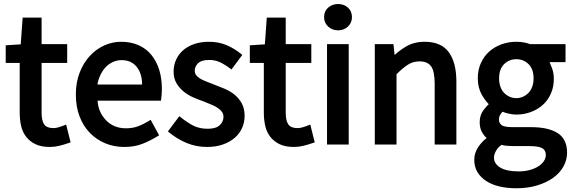

<svg xmlns="http://www.w3.org/2000/svg" viewBox="-20 -727 2929 985"><path d="M81.1 -404.3H9.3V-494.6L86.4 -499.5L96.2 -636.7H193.4V-500.5H324.7V-404.3H193.4V-148.9Q193.4 -108.4 206.5 -89.1Q219.7 -69.8 253.9 -69.8Q265.1 -69.8 278.8 -73.5Q292.5 -77.1 319.3 -87.9L342.3 3.4Q308.6 15.1 284.2 21Q259.8 26.9 234.9 26.9Q192.4 26.9 163.1 13.2Q133.8 -0.5 115 -24.2Q96.2 -47.9 88.6 -79.8Q81.1 -111.8 81.1 -149.9Z M369.1 -242.2Q369.1 -304.7 388.7 -354.7Q408.2 -404.8 440.7 -439.9Q473.1 -475.1 514.9 -493.9Q556.6 -512.7 601.6 -512.7Q650.9 -512.7 690.4 -495.4Q730 -478 756.6 -445.3Q783.2 -412.6 796.9 -368.4Q810.5 -324.2 810.5 -270Q810.5 -242.2 805.7 -210.4H480.5Q483.9 -152.3 523.4 -110.6Q563 -68.8 627 -68.8Q659.2 -68.8 686.8 -78.6Q714.4 -88.4 752.9 -112.3L796.4 -32.7Q751 -4.9 710.4 11Q669.9 26.9 616.7 26.9Q564.9 26.9 519.8 8.1Q474.6 -10.7 440.9 -45.4Q407.2 -80.1 388.2 -129.6Q369.1 -179.2 369.1 -242.2ZM709 -293.5Q709 -349.1 681.4 -383.8Q653.8 -418.5 604 -418.5Q580.6 -418.5 559.8 -409.2Q539.1 -399.9 522 -382.3Q504.9 -364.7 493.4 -338.4Q481.9 -312 480 -293.5Z M899.9 -130.9Q942.4 -96.7 973.6 -81.5Q1004.9 -66.4 1045.4 -66.4Q1087.4 -66.4 1106.9 -84.5Q1126.5 -102.5 1126.5 -127.9Q1126.5 -142.1 1118.7 -153.1Q1110.8 -164.1 1097.2 -173.3Q1083.5 -182.6 1064.2 -190.4Q1044.9 -198.2 1024.9 -206.5Q999 -215.3 971.7 -227.3Q944.3 -239.3 922.1 -257.3Q899.9 -275.4 885.3 -300.3Q870.6 -325.2 870.6 -359.9Q870.6 -392.1 883.3 -420.4Q896 -448.7 919.9 -469.5Q943.8 -490.2 977.3 -501.5Q1010.7 -512.7 1052.2 -512.7Q1101.1 -512.7 1142.1 -495.6Q1183.1 -478.5 1223.1 -445.3L1167.5 -370.6Q1131.8 -397.5 1107.2 -408.4Q1082.5 -419.4 1053.2 -419.4Q1013.2 -419.4 996.1 -402.6Q979 -385.7 979 -363.8Q979 -352.1 985.8 -342.3Q992.7 -332.5 1005.6 -324.5Q1018.6 -316.4 1037.6 -309.1Q1056.6 -301.8 1077.6 -293.5Q1103.5 -283.7 1131.1 -272.2Q1158.7 -260.7 1181.6 -242.7Q1204.6 -224.6 1219.7 -197.8Q1234.9 -170.9 1234.9 -132.8Q1234.9 -100.1 1222.2 -71Q1209.5 -42 1184.6 -20.3Q1159.7 1.5 1123.8 14.2Q1087.9 26.9 1042.5 26.9Q987.3 26.9 938 6.8Q888.7 -13.2 841.3 -52.7Z M1333.5 -404.3H1261.7V-494.6L1338.9 -499.5L1348.6 -636.7H1445.8V-500.5H1577.1V-404.3H1445.8V-148.9Q1445.8 -108.4 1459 -89.1Q1472.2 -69.8 1506.3 -69.8Q1517.6 -69.8 1531.2 -73.5Q1544.9 -77.1 1571.8 -87.9L1594.7 3.4Q1561 15.1 1536.6 21Q1512.2 26.9 1487.3 26.9Q1444.8 26.9 1415.5 13.2Q1386.2 -0.5 1367.4 -24.2Q1348.6 -47.9 1341.1 -79.8Q1333.5 -111.8 1333.5 -149.9Z M1714.4 -571.3Q1684.6 -571.3 1663.6 -590.6Q1642.6 -609.9 1642.6 -639.2Q1642.6 -669.9 1663.8 -688.2Q1685.1 -706.5 1714.4 -706.5Q1743.7 -706.5 1764.6 -688.2Q1785.6 -669.9 1785.6 -639.2Q1785.6 -609.9 1764.9 -590.6Q1744.1 -571.3 1714.4 -571.3ZM1657.7 -500.5H1769V14.6H1657.7Z M2004.4 -444.8Q2030.3 -468.8 2062 -487.8Q2103.5 -512.7 2158.7 -512.7Q2242.7 -512.7 2282 -459.7Q2321.3 -406.7 2321.3 -308.1V14.6H2210V-296.9Q2210 -361.3 2191.7 -386.7Q2173.3 -412.1 2132.3 -412.1Q2098.6 -412.1 2072.3 -395Q2045.9 -377.9 2014.2 -346.2V14.6H1902.8V-500.5H1998.5L2004.4 -445.3Z M2514.2 82Q2514.2 112.8 2546.4 132.6Q2578.6 152.3 2640.6 152.3Q2673.8 152.3 2700.2 144.5Q2726.6 136.7 2744.4 124.8Q2762.2 112.8 2771.2 97.9Q2780.3 83 2780.3 67.9Q2780.3 43 2760.7 32.7Q2741.2 22.5 2696.8 22.5H2612.8Q2598.1 22.5 2580.6 21Q2563 19.5 2552.7 16.1Q2535.2 28.8 2524.7 46.9Q2514.2 64.9 2514.2 82ZM2476.6 -18.6Q2466.3 -27.3 2455.6 -43.9Q2440.9 -66.4 2440.9 -100.1Q2440.9 -135.7 2460 -161.6Q2475.6 -182.1 2487.8 -192.9V-192.4Q2470.2 -209.5 2452.1 -240.2Q2431.2 -276.9 2431.2 -325.2Q2431.2 -368.2 2446.8 -403.1Q2462.4 -438 2489.7 -462.4Q2517.1 -486.8 2553.2 -499.8Q2589.4 -512.7 2628.9 -512.7Q2650.4 -512.7 2668.9 -509Q2687.5 -505.4 2700.2 -500.5H2881.3V-408.2H2801.8Q2795.9 -414.1 2808.6 -385.5Q2821.3 -356.9 2821.3 -323.2Q2821.3 -281.2 2806.2 -246.8Q2791 -212.4 2764.9 -189Q2738.8 -165.5 2703.4 -152.3Q2668 -139.2 2628.9 -139.2Q2608.9 -139.2 2588.4 -144.3Q2567.9 -149.4 2558.1 -153.8Q2554.2 -150.4 2546.9 -139.4Q2539.6 -128.4 2539.6 -112.8Q2539.6 -96.7 2552.7 -85.7Q2565.9 -74.7 2610.8 -74.7H2704.6Q2793.9 -74.7 2841.6 -43.7Q2889.2 -12.7 2889.2 56.2Q2889.2 93.8 2870.6 127.2Q2852.1 160.6 2817.6 185.3Q2783.2 210 2735.4 224.4Q2687.5 238.8 2628.9 238.8Q2582 238.8 2543 229.7Q2503.9 220.7 2474.9 201.9Q2445.8 183.1 2429.4 156Q2413.1 128.9 2413.1 92.8Q2413.1 57.6 2434.1 26.4Q2452.1 0 2476.6 -18.6ZM2628.9 -223.6Q2647 -223.6 2662.6 -230.5Q2678.2 -237.3 2690.7 -250Q2703.1 -262.7 2710.2 -281.5Q2717.3 -300.3 2717.3 -325.2Q2717.3 -372.6 2691.7 -397.9Q2666 -423.3 2628.9 -423.3Q2591.8 -423.3 2566.2 -397.9Q2540.5 -372.6 2540.5 -325.2Q2540.5 -300.3 2547.4 -281.5Q2554.2 -262.7 2566.7 -250Q2579.1 -237.3 2595 -230.5Q2610.8 -223.6 2628.9 -223.6Z"/></svg>

Font: Pyidaungsu
Style: Bold
Weight: 700
Designer: Sun Tun
Foundry: MCF
Version: Version 2.005 July 4, 2018; ttfautohint (v1.8.1)